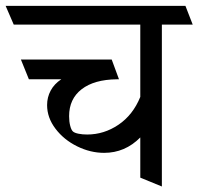

<svg xmlns="http://www.w3.org/2000/svg" viewBox="-45 -600 692 669"><path d="M519 -514.2V49.8L443.8 19V-121.1Q390.6 -67.4 317.9 -67.4Q270 -67.4 223.9 -90.1Q177.7 -112.8 148.4 -151.4Q119.1 -189.9 119.1 -233.9Q119.1 -261.2 131.6 -284.4Q144 -307.6 168.5 -323.7H55.7L27.8 -392.6H344.2L369.6 -323.7H361.8Q283.2 -322.8 239.5 -289.1Q195.8 -255.4 195.8 -195.3Q195.8 -176.3 199.7 -161.4Q203.6 -146.5 209.5 -141.6Q215.3 -136.7 228.8 -134Q242.2 -131.3 258.8 -131.3Q317.4 -131.3 367.7 -165.3Q418 -199.2 443.8 -262.2V-514.2H2.9L-25.4 -579.6H601.1L626.5 -514.2Z"/></svg>

Font: Vesper Libre
Style: Regular
Weight: 400
Designer: Robert Keller & Kimya Gandhi
Foundry: Mota Italic
Version: Version 1.058